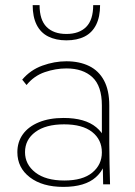

<svg xmlns="http://www.w3.org/2000/svg" viewBox="-20 -722 530 752"><path d="M384 0 381 -157 379 -161V-309Q379 -385 342 -419.5Q305 -454 240 -454Q198 -454 155.5 -439.5Q113 -425 84 -389L67 -410Q99 -448 146 -465Q193 -482 240 -482Q291 -482 329 -463.5Q367 -445 387.5 -406.5Q408 -368 408 -309V-161Q408 -121 409 -81Q410 -41 411 0ZM228 10Q146 10 97 -27.5Q48 -65 48 -126Q48 -166 69.5 -196Q91 -226 132 -243Q173 -260 229 -260Q313 -260 357 -223.5Q401 -187 401 -128H398Q398 -66 355.5 -28Q313 10 228 10ZM232 -15Q304 -15 341.5 -46Q379 -77 379 -125Q379 -175 341 -205Q303 -235 231 -235Q159 -235 118.5 -205Q78 -175 78 -126Q78 -78 118.5 -46.5Q159 -15 232 -15ZM240 -564Q199 -564 169 -579Q139 -594 123.5 -625Q108 -656 108 -702H135Q135 -644 162.5 -616.5Q190 -589 240 -589Q290 -589 317.5 -616.5Q345 -644 345 -702H372Q372 -656 356.5 -625Q341 -594 311.5 -579Q282 -564 240 -564Z"/></svg>

Font: SUSE Thin
Style: Regular
Weight: 250
Designer: Rene Bieder
Foundry: SUSE
Version: Version 1.000